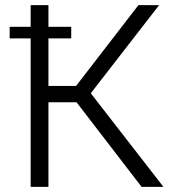

<svg xmlns="http://www.w3.org/2000/svg" viewBox="-20 -730 685 750"><path d="M17.8 -579.9V-625.4H258.2V-579.9ZM99.8 0V-710H169.2V-394.2H277.1L520.8 -710H601.6L334.6 -365.7L618.4 0H533.1L279.1 -330.4H169.2V0Z"/></svg>

Font: Raleway Thin
Style: Regular
Weight: 100
Designer: Matt McInerney, Pablo Impallari, Rodrigo Fuenzalida
Foundry: Matt McInerney, Pablo Impallari, Rodrigo Fuenzalida
Version: Version 4.026